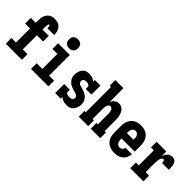

<svg xmlns="http://www.w3.org/2000/svg" viewBox="136 -1745 2728 2728"><g transform="rotate(45 1500.0 -381.0)"><path d="M68 0V-114H159V-397H60V-511H159V-563Q159 -586 162 -608Q165 -630 173 -651Q181 -672 195 -690.5Q209 -709 228 -721Q247 -733 269 -738Q291 -743 314 -743Q335 -743 355.5 -739Q376 -735 394.5 -724.5Q413 -714 427 -698.5Q441 -683 450 -664Q459 -645 463 -624Q467 -603 467 -582Q467 -580 467 -577.5Q467 -575 467 -573H330Q330 -574 330 -574.5Q330 -575 330 -576Q330 -581 330 -586Q330 -591 329.5 -595.5Q329 -600 328 -605Q327 -610 325.5 -615Q324 -620 321.5 -624.5Q319 -629 314 -629Q308 -629 305 -623Q302 -617 300.5 -611Q299 -605 298 -599Q297 -593 296.5 -587Q296 -581 296 -575Q296 -569 296 -563V-511H421V-397H296V-114H392V0Z M575 0V-114H689V-416H589V-530H825V-114H925V0ZM750 -590Q732 -590 714 -595.5Q696 -601 683.5 -613.5Q671 -626 665.5 -644Q660 -662 660 -680Q660 -698 665.5 -716Q671 -734 683.5 -746.5Q696 -759 714 -764.5Q732 -770 750 -770Q768 -770 786 -764.5Q804 -759 816.5 -746.5Q829 -734 834.5 -716Q840 -698 840 -680Q840 -662 834.5 -644Q829 -626 816.5 -613.5Q804 -601 786 -595.5Q768 -590 750 -590Z M1293 8Q1277 8 1261 6Q1245 4 1229.5 -1Q1214 -6 1200 -14.5Q1186 -23 1174 -34V0H1060V-181H1174V-136Q1174 -125 1183 -117.5Q1192 -110 1203 -106.5Q1214 -103 1225 -102Q1236 -101 1247 -101Q1258 -101 1269.5 -103Q1281 -105 1290.5 -112Q1300 -119 1305 -129.5Q1310 -140 1310 -152Q1310 -167 1300 -179Q1290 -191 1276 -197.5Q1262 -204 1247.5 -207.5Q1233 -211 1218.5 -215Q1204 -219 1189.5 -223.5Q1175 -228 1161.5 -235Q1148 -242 1135.5 -250.5Q1123 -259 1112.5 -270Q1102 -281 1093.5 -293.5Q1085 -306 1079 -320Q1073 -334 1070.5 -349Q1068 -364 1068 -379Q1068 -399 1072 -418.5Q1076 -438 1083.5 -456.5Q1091 -475 1103 -491.5Q1115 -508 1131.5 -519Q1148 -530 1168 -534Q1188 -538 1208 -538Q1224 -538 1240 -536Q1256 -534 1271 -529Q1286 -524 1300 -515.5Q1314 -507 1326 -496V-530H1440V-349H1326V-394Q1326 -405 1317 -412.5Q1308 -420 1297.5 -423.5Q1287 -427 1276 -428Q1265 -429 1254 -429Q1243 -429 1232.5 -426.5Q1222 -424 1214 -417Q1206 -410 1202 -400Q1198 -390 1198 -379Q1198 -364 1208 -351.5Q1218 -339 1231.5 -333Q1245 -327 1260 -323Q1275 -319 1289.5 -315Q1304 -311 1318.5 -306.5Q1333 -302 1346.5 -295Q1360 -288 1372.5 -279.5Q1385 -271 1395.5 -260.5Q1406 -250 1414.5 -237.5Q1423 -225 1429 -211Q1435 -197 1437.5 -182Q1440 -167 1440 -152Q1440 -131 1435.5 -111Q1431 -91 1423 -72Q1415 -53 1402 -37Q1389 -21 1371.5 -10.5Q1354 0 1333.5 4Q1313 8 1293 8Z M1534 0V-114H1560V-621H1534V-735H1697V-457Q1704 -474 1714.5 -489Q1725 -504 1739.5 -515.5Q1754 -527 1772 -532.5Q1790 -538 1808 -538Q1831 -538 1853 -529Q1875 -520 1890.5 -503Q1906 -486 1915.5 -465Q1925 -444 1930.5 -421.5Q1936 -399 1938 -376Q1940 -353 1940 -330V-114H1966V0H1776V-114H1803V-330Q1803 -345 1801 -360Q1799 -375 1793.5 -389Q1788 -403 1776.5 -413.5Q1765 -424 1750 -424Q1735 -424 1723.5 -413.5Q1712 -403 1706.5 -389Q1701 -375 1699 -360Q1697 -345 1697 -330V-114H1724V0Z M2252 8Q2225 8 2198 3Q2171 -2 2146.5 -15Q2122 -28 2103 -48.5Q2084 -69 2072.5 -93.5Q2061 -118 2056.5 -145.5Q2052 -173 2052 -200V-330Q2052 -357 2056.5 -384Q2061 -411 2072.5 -436Q2084 -461 2102.5 -481.5Q2121 -502 2145 -515Q2169 -528 2196 -533Q2223 -538 2250 -538Q2277 -538 2304 -533Q2331 -528 2355 -515Q2379 -502 2397.5 -481.5Q2416 -461 2427.5 -436Q2439 -411 2443.5 -384Q2448 -357 2448 -330V-211H2183V-200Q2183 -183 2185.5 -166Q2188 -149 2196.5 -134Q2205 -119 2220 -110Q2235 -101 2252 -101Q2264 -101 2275.5 -104Q2287 -107 2296 -115Q2305 -123 2310 -134Q2315 -145 2315 -157H2446Q2444 -133 2437 -110Q2430 -87 2417 -67.5Q2404 -48 2385.5 -33Q2367 -18 2345 -8.5Q2323 1 2299.5 4.5Q2276 8 2252 8ZM2317 -319V-330Q2317 -347 2314.5 -364Q2312 -381 2304 -396Q2296 -411 2281.5 -420Q2267 -429 2250 -429Q2233 -429 2218.5 -420Q2204 -411 2196 -396Q2188 -381 2185.5 -364Q2183 -347 2183 -330V-319Z M2569 0V-114H2627V-416H2569V-530H2764V-435Q2770 -455 2780 -473.5Q2790 -492 2805 -507Q2820 -522 2839.5 -530Q2859 -538 2880 -538Q2898 -538 2916 -532Q2934 -526 2945 -511.5Q2956 -497 2961.5 -479.5Q2967 -462 2969.5 -444Q2972 -426 2972.5 -407.5Q2973 -389 2973 -371H2836Q2836 -377 2836 -382.5Q2836 -388 2835.5 -393.5Q2835 -399 2833.5 -404.5Q2832 -410 2829 -414.5Q2826 -419 2821 -421.5Q2816 -424 2810 -424Q2800 -424 2792.5 -416.5Q2785 -409 2781 -400Q2777 -391 2774 -381Q2771 -371 2769.5 -361Q2768 -351 2766.5 -341Q2765 -331 2764.5 -321Q2764 -311 2764 -301Q2764 -291 2764 -281V-114H2834V0Z"/></g></svg>

Font: Iosevka Slab Heavy
Style: Regular
Weight: 900
Monospace: yes
Designer: Belleve Invis
Foundry: Belleve Invis
Version: Version 11.1.0; ttfautohint (v1.8.3)